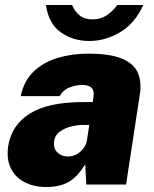

<svg xmlns="http://www.w3.org/2000/svg" viewBox="-20 -743 622 773"><path d="M166.5 10Q117.5 10 80 -9Q42.5 -28 24 -64.8Q5.5 -101.5 13 -155Q26 -239 99.8 -285.5Q173.5 -332 313.5 -332H353.5L356.5 -354Q364 -402.5 307.5 -401Q287 -400.5 261.5 -391.5Q236 -382.5 220 -356H63.5Q76 -417 115.2 -454.8Q154.5 -492.5 211.8 -509.8Q269 -527 335.5 -527Q424.5 -527 472 -506.5Q519.5 -486 535 -449.8Q550.5 -413.5 543.5 -366L487.5 0H327.5L323 -82Q291.5 -29.5 255 -9.8Q218.5 10 166.5 10ZM252.5 -113Q281 -113 302.8 -131.8Q324.5 -150.5 329.5 -175L339.5 -240H308.5Q293 -240 268.2 -234.2Q243.5 -228.5 222.8 -214.5Q202 -200.5 198 -175Q194 -146 210.8 -129.5Q227.5 -113 252.5 -113ZM339 -578Q274.5 -578 225 -612.8Q175.5 -647.5 165 -723H270Q280.5 -697.5 300.2 -681.2Q320 -665 352 -665Q385 -665 409.5 -681.2Q434 -697.5 452 -723H557Q524 -649.5 464.5 -613.8Q405 -578 339 -578Z"/></svg>

Font: Public Sans Black
Style: Italic
Weight: 900
Italic angle: -8°
Designer: The Public Sans project authors (U.S. Web Design System). Libre Franklin designed by Pablo Impallari and Rodrigo Fuenzal
Version: Version 1.007; ttfautohint (v1.8.1) -l 8 -r 50 -G 200 -x 14 